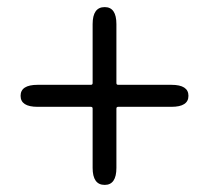

<svg xmlns="http://www.w3.org/2000/svg" viewBox="-20 -638 589 541"><path d="M275 -117Q241 -117 241 -165V-332Q241 -337 236 -337H86Q38 -337 38 -368Q38 -399 86 -399H236Q241 -399 241 -404V-570Q241 -618 275 -618Q308 -618 308 -570V-404Q308 -399 313 -399H463Q511 -399 511 -368Q511 -337 463 -337H313Q308 -337 308 -332V-165Q308 -117 275 -117Z"/></svg>

Font: Resource Han Rounded KR Normal
Style: Regular
Weight: 350
Designer: Cyano Hao (round all glyphs); Ryoko NISHIZUKA 西塚涼子 (kana, bopomofo & ideographs); Paul D. Hunt (Latin, Greek & Cyrillic)
Foundry: Cyano Hao
Version: 0.990